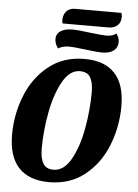

<svg xmlns="http://www.w3.org/2000/svg" viewBox="-63 -1001 766 1068"><g transform="rotate(5 320.0 -466.5)"><path d="M616 -435Q616 -322 575 -217.5Q534 -113 451.5 -46.5Q369 20 251 20Q140 20 82 -41.5Q24 -103 24 -226Q24 -339 65.5 -443.5Q107 -548 189.5 -614Q272 -680 390 -680Q501 -680 558.5 -619Q616 -558 616 -435ZM195 -162Q195 -109 212 -80Q229 -51 270 -51Q328 -51 367.5 -121Q407 -191 426 -295Q445 -399 445 -500Q445 -552 428.5 -581Q412 -610 370 -610Q313 -610 273.5 -539.5Q234 -469 214.5 -365Q195 -261 195 -162ZM575 -932Q575 -926 573 -914Q569 -892 551 -879Q533 -866 506 -866H250Q247 -874 247 -884Q247 -916 264.5 -934.5Q282 -953 312 -953H571Q575 -941 575 -932ZM570 -791Q570 -759 547 -741.5Q524 -724 483 -724Q453 -724 386 -733Q318 -741 298 -741Q279 -741 262.5 -736.5Q246 -732 237 -725Q218 -751 218 -776Q218 -805 241.5 -821Q265 -837 308 -837Q342 -837 407 -828Q477 -820 497 -820Q538 -820 552 -837Q570 -815 570 -791Z"/></g></svg>

Font: Sansita
Style: Bold Italic
Weight: 700
Italic angle: -11°
Designer: Pablo Cosgaya
Foundry: Omnibus-Type
Version: Version 1.006